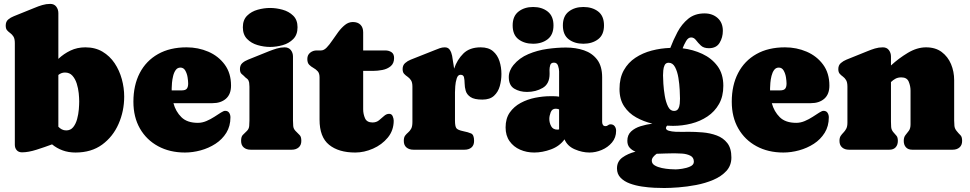

<svg xmlns="http://www.w3.org/2000/svg" viewBox="-20 -754 4887 967"><path d="M273.9 -688V-457.5Q301.3 -483.4 335.2 -499.5Q369.1 -515.6 409.7 -515.6Q459.5 -515.6 496.3 -493.7Q533.2 -471.7 557.4 -435.5Q581.5 -399.4 593.5 -355.5Q605.5 -311.5 605.5 -267.6Q605.5 -194.3 577.1 -129.9Q548.8 -65.4 494.4 -25.6Q439.9 14.2 360.4 14.2Q324.7 14.2 295.4 3.4Q266.1 -7.3 242.2 -26.9Q205.6 -13.2 164.1 0Q122.6 13.2 90.8 13.2Q73.7 13.2 64.2 2.4Q54.7 -8.3 54.7 -24.9V-536.6Q54.7 -558.6 47.9 -569.6Q41 -580.6 31.7 -587.2Q22.5 -593.8 15.6 -601.6Q8.8 -609.4 8.8 -625Q8.8 -645 21 -655.5Q33.2 -666 49.8 -672.4L154.8 -714.8Q173.3 -722.7 192.9 -728.5Q212.4 -734.4 232.9 -734.4Q252.9 -734.4 263.4 -720.5Q273.9 -706.5 273.9 -688ZM307.1 -388.7Q289.1 -388.7 273.9 -376.5V-115.7Q281.7 -107.4 291.5 -102.3Q301.3 -97.2 313.5 -97.2Q335.4 -97.2 348.6 -113.5Q361.8 -129.9 368.4 -154.3Q375 -178.7 377 -203.1Q378.9 -227.5 378.9 -243.2Q378.9 -260.3 376.5 -284.7Q374 -309.1 366.5 -333Q358.9 -356.9 344.7 -372.8Q330.6 -388.7 307.1 -388.7Z M1143.6 -322.8Q1143.6 -279.3 1117.9 -256.8Q1092.3 -234.4 1050.3 -234.4H853.5Q864.7 -192.4 893.6 -163.8Q922.4 -135.3 976.6 -135.3Q998 -135.3 1019.3 -144.3Q1040.5 -153.3 1059.3 -165.5Q1078.1 -177.7 1092.3 -186.8Q1106.4 -195.8 1113.8 -195.8Q1127.9 -195.8 1134.3 -185.8Q1140.6 -175.8 1140.6 -163.1Q1140.6 -118.7 1119.9 -85.2Q1099.1 -51.8 1065.2 -29.8Q1031.2 -7.8 991 3.2Q950.7 14.2 911.6 14.2Q835 14.2 776.4 -17.6Q717.8 -49.3 684.8 -106.7Q651.9 -164.1 651.9 -241.7Q651.9 -324.7 683.8 -386.2Q715.8 -447.8 775.9 -481.7Q835.9 -515.6 919.9 -515.6Q978 -515.6 1029.1 -493.7Q1080.1 -471.7 1111.8 -428.7Q1143.6 -385.7 1143.6 -322.8ZM844.7 -309.6Q844.7 -304.2 844.7 -298.8H895.5Q914.1 -298.8 920.9 -307.4Q927.7 -315.9 927.7 -333.5Q927.7 -345.2 924.8 -364.3Q921.9 -383.3 913.3 -398.4Q904.8 -413.6 888.7 -413.6Q874 -413.6 865.2 -401.6Q856.4 -389.6 852.1 -371.8Q847.7 -354 846.2 -336.9Q844.7 -319.8 844.7 -309.6Z M1413.6 -515.6Q1433.6 -515.6 1444.6 -502Q1455.6 -488.3 1455.6 -469.2V-147Q1455.6 -133.3 1456.8 -119.4Q1458 -105.5 1467.8 -95.2Q1480.5 -81.5 1489 -73.7Q1497.6 -65.9 1497.6 -44.4Q1497.6 -22.9 1484.1 -11.5Q1470.7 0 1449.7 0H1242.2Q1221.2 0 1207.8 -11.2Q1194.3 -22.5 1194.3 -44.4Q1194.3 -65.4 1202.6 -74Q1210.9 -82.5 1224.1 -95.2Q1233.9 -105 1235.1 -119.6Q1236.3 -134.3 1236.3 -147V-317.4Q1236.3 -327.1 1234.9 -337.6Q1233.4 -348.1 1226.6 -355.5Q1224.6 -357.9 1221.9 -359.4Q1219.2 -360.8 1217.3 -362.8Q1206.5 -374 1197.5 -381.1Q1188.5 -388.2 1188.5 -406.2Q1188.5 -425.8 1200.7 -436.5Q1212.9 -447.3 1229.5 -453.6L1335 -496.1Q1353.5 -503.4 1373.5 -509.5Q1393.6 -515.6 1413.6 -515.6ZM1340.3 -517.6Q1309.1 -517.6 1277.3 -526.9Q1245.6 -536.1 1224.4 -557.9Q1203.1 -579.6 1203.1 -616.7Q1203.1 -653.8 1224.6 -675Q1246.1 -696.3 1277.8 -705.1Q1309.6 -713.9 1340.3 -713.9Q1371.1 -713.9 1403.1 -705.1Q1435.1 -696.3 1456.8 -675Q1478.5 -653.8 1478.5 -616.7Q1478.5 -579.1 1457 -557.4Q1435.5 -535.6 1403.6 -526.6Q1371.6 -517.6 1340.3 -517.6Z M1769 14.2Q1685.5 14.2 1637.5 -24.7Q1589.4 -63.5 1589.4 -151.4V-363.8Q1589.4 -384.8 1580.1 -395Q1570.8 -405.3 1558.6 -411.9Q1546.4 -418.5 1537.1 -428Q1527.8 -437.5 1527.8 -457Q1527.8 -477.1 1542 -488.5Q1556.2 -500 1575.2 -500H1597.2Q1611.3 -500 1625.2 -514.4Q1639.2 -528.8 1653.6 -550.3Q1668 -571.8 1683.8 -593Q1699.7 -614.3 1717.8 -628.7Q1735.8 -643.1 1757.3 -643.1Q1781.7 -643.1 1795.4 -629.4Q1809.1 -615.7 1809.1 -591.3V-500H1919.9Q1938.5 -500 1951.7 -491.2Q1964.8 -482.4 1964.8 -461.9Q1964.8 -434.6 1947.5 -420.4Q1930.2 -406.2 1905.8 -401.6Q1881.3 -397 1859.9 -397H1809.1V-203.6Q1809.1 -179.7 1818.4 -158.4Q1827.6 -137.2 1856.4 -137.2Q1875.5 -137.2 1888.9 -148.2Q1902.3 -159.2 1914.3 -169.9Q1926.3 -180.7 1939.9 -180.7Q1952.6 -180.7 1957.8 -168.5Q1962.9 -156.2 1962.9 -146.5Q1962.9 -97.2 1933.1 -61Q1903.3 -24.9 1858.6 -5.4Q1814 14.2 1769 14.2Z M2271.5 -289.6V-147Q2271.5 -118.7 2278.1 -108.9Q2284.7 -99.1 2313 -93.3Q2337.9 -88.4 2352.8 -81.8Q2367.7 -75.2 2367.7 -44.4Q2367.7 -22.5 2354.5 -11.2Q2341.3 0 2319.8 0H2062Q2041 0 2027.3 -11.2Q2013.7 -22.5 2013.7 -44.4Q2013.7 -62 2020.3 -70.8Q2026.9 -79.6 2035.4 -86.7Q2043.9 -93.8 2050.5 -105.2Q2057.1 -116.7 2057.1 -140.1V-317.4Q2057.1 -339.4 2049.6 -350.3Q2042 -361.3 2032.5 -367.7Q2022.9 -374 2015.4 -382.1Q2007.8 -390.1 2007.8 -406.2Q2007.8 -425.3 2020.3 -436.3Q2032.7 -447.3 2048.8 -453.6L2170.9 -502Q2182.6 -506.8 2194.8 -511.2Q2207 -515.6 2220.2 -515.6Q2237.3 -515.6 2245.6 -502.7Q2253.9 -489.7 2257.1 -472.9Q2260.3 -456.1 2261.7 -443.4Q2263.2 -434.6 2264.6 -425.8Q2266.1 -417 2267.1 -408.2Q2282.2 -453.1 2313.7 -484.4Q2345.2 -515.6 2400.9 -515.6Q2440.4 -515.6 2463.1 -496.1Q2485.8 -476.6 2495.6 -446Q2505.4 -415.5 2505.4 -381.3Q2505.4 -349.6 2497.1 -320.1Q2488.8 -290.5 2468 -271.5Q2447.3 -252.4 2409.7 -252.4Q2368.7 -252.4 2349.9 -265.1Q2331.1 -277.8 2325.7 -296.4Q2320.3 -314.9 2320.1 -333.5Q2319.8 -352.1 2316.9 -364.7Q2314 -377.4 2299.3 -377.4Q2286.1 -377.4 2280.3 -359.1Q2274.4 -340.8 2272.9 -319.8Q2271.5 -298.8 2271.5 -289.6Z M2526.4 -112.3Q2526.4 -157.2 2547.4 -187.3Q2568.4 -217.3 2602.3 -235.6Q2636.2 -253.9 2675.8 -261.7Q2715.3 -269.5 2752 -269.5Q2762.7 -269.5 2773.9 -269.3Q2785.2 -269 2795.9 -267.1V-394Q2795.9 -406.2 2790.8 -422.4Q2785.6 -438.5 2770 -438.5Q2754.9 -438.5 2751.2 -426Q2747.6 -413.6 2747.6 -402.3Q2747.6 -397.5 2747.8 -392.3Q2748 -387.2 2748 -381.8Q2748 -331.5 2713.4 -311.3Q2678.7 -291 2634.3 -291Q2597.2 -291 2569.8 -307.6Q2542.5 -324.2 2542.5 -366.2Q2542.5 -382.8 2549.1 -398.4Q2555.7 -414.1 2565.9 -426.3Q2595.7 -462.4 2640.9 -481.4Q2686 -500.5 2736.1 -507.6Q2786.1 -514.6 2830.1 -514.6Q2879.9 -514.6 2921.4 -500.5Q2962.9 -486.3 2987.8 -453.4Q3012.7 -420.4 3012.7 -364.7V-139.6Q3012.7 -131.3 3016.6 -125Q3020.5 -118.7 3029.8 -118.7Q3037.1 -118.7 3042.2 -123.3Q3047.4 -127.9 3054.7 -127.9Q3068.8 -127.9 3075.9 -118.2Q3083 -108.4 3083 -95.2Q3083 -61 3062.3 -36.4Q3041.5 -11.7 3010.7 1.2Q2980 14.2 2948.7 14.2Q2912.1 14.2 2874.8 -2Q2837.4 -18.1 2823.2 -52.2Q2798.3 -17.6 2755.1 -1.7Q2711.9 14.2 2670.4 14.2Q2632.3 14.2 2599.4 -0.2Q2566.4 -14.6 2546.4 -43Q2526.4 -71.3 2526.4 -112.3ZM2746.6 -155.3Q2746.6 -135.7 2755.9 -118.4Q2765.1 -101.1 2787.6 -101.1Q2792 -101.1 2795.9 -102.1V-203.1Q2787.6 -206.5 2778.8 -206.5Q2760.3 -206.5 2753.4 -188.2Q2746.6 -169.9 2746.6 -155.3ZM2665 -533.7Q2620.6 -533.7 2591.3 -556.2Q2562 -578.6 2562 -626Q2562 -672.9 2591.6 -695.8Q2621.1 -718.8 2665 -718.8Q2709.5 -718.8 2738.5 -695.8Q2767.6 -672.9 2767.6 -626Q2767.6 -579.1 2738.3 -556.4Q2709 -533.7 2665 -533.7ZM2918 -533.7Q2873.5 -533.7 2844.2 -556.2Q2814.9 -578.6 2814.9 -626Q2814.9 -672.9 2844.5 -695.8Q2874 -718.8 2918 -718.8Q2962.9 -718.8 2992.4 -696.3Q3022 -673.8 3022 -626Q3022 -578.6 2992.2 -556.2Q2962.4 -533.7 2918 -533.7Z M3663.6 39.1Q3663.6 79.6 3638.2 107.2Q3612.8 134.8 3572.5 151.9Q3532.2 168.9 3486.1 177.7Q3439.9 186.5 3397.2 189.7Q3354.5 192.9 3325.7 192.9Q3306.2 192.9 3276.1 191.7Q3246.1 190.4 3213.4 185.5Q3180.7 180.7 3152.1 170.2Q3123.5 159.7 3105.5 141.1Q3087.4 122.6 3087.4 94.2Q3087.4 59.1 3114.7 39.3Q3142.1 19.5 3180.7 9.8Q3163.1 2.9 3151.4 -10Q3139.6 -22.9 3139.6 -44.9Q3139.6 -74.2 3158.4 -91.8Q3177.2 -109.4 3206.3 -118.4Q3235.4 -127.4 3265.6 -131.3Q3222.2 -141.6 3184.3 -162.6Q3146.5 -183.6 3123.3 -218.8Q3100.1 -253.9 3100.1 -305.7Q3100.1 -361.3 3121.8 -400.1Q3143.6 -439 3180.2 -463.1Q3216.8 -487.3 3262.5 -499.3Q3308.1 -511.2 3356 -512.7Q3371.1 -552.7 3392.3 -592.8Q3413.6 -632.8 3446.5 -659.7Q3479.5 -686.5 3528.3 -686.5Q3568.4 -686.5 3594.5 -663.1Q3620.6 -639.6 3620.6 -598.6Q3620.6 -565.4 3604.2 -538.3Q3587.9 -511.2 3550.3 -511.2Q3523.9 -511.2 3509.8 -524.7Q3495.6 -538.1 3485.4 -551.8Q3475.1 -565.4 3460.9 -565.4Q3445.8 -565.4 3435.1 -546.6Q3424.3 -527.8 3418 -510.7Q3470.2 -504.4 3517.1 -482.7Q3564 -460.9 3593.5 -421.4Q3623 -381.8 3623 -321.8Q3623 -268.6 3601.3 -230.2Q3579.6 -191.9 3543.2 -167.5Q3506.8 -143.1 3461.7 -131.6Q3416.5 -120.1 3369.6 -120.1Q3354.5 -120.1 3339.8 -121.1Q3334 -115.2 3334 -109.4Q3334 -99.6 3348.4 -95.5Q3362.8 -91.3 3382.8 -90.3Q3402.8 -89.4 3420.7 -89.8Q3438.5 -90.3 3445.3 -90.3Q3480.5 -90.3 3518.6 -87.2Q3556.6 -84 3589.6 -71.8Q3622.6 -59.6 3643.1 -33.4Q3663.6 -7.3 3663.6 39.1ZM3347.7 -438Q3333.5 -438 3327.6 -426.3Q3321.8 -414.6 3320.6 -399.4Q3319.3 -384.3 3319.3 -374.5Q3319.3 -361.3 3321 -332.3Q3322.8 -303.2 3328.1 -271.5Q3333.5 -239.7 3344.5 -217.5Q3355.5 -195.3 3374.5 -195.3Q3389.6 -195.3 3396 -206.3Q3402.3 -217.3 3403.6 -231.9Q3404.8 -246.6 3404.8 -257.3Q3404.8 -271.5 3403.3 -301Q3401.9 -330.6 3396.7 -362.1Q3391.6 -393.6 3379.9 -415.8Q3368.2 -438 3347.7 -438ZM3262.7 55.2Q3262.7 70.3 3277.6 79.1Q3292.5 87.9 3313.7 92.3Q3335 96.7 3354.5 97.9Q3374 99.1 3383.3 99.1Q3394 99.1 3415.8 95.9Q3437.5 92.8 3456.1 84.5Q3474.6 76.2 3474.6 60.5Q3474.6 38.6 3456.3 29.8Q3438 21 3415 19.5Q3392.1 18.1 3377 18.1Q3354.5 18.1 3332 19Q3309.6 20 3287.1 20.5Q3276.9 27.8 3269.8 36.6Q3262.7 45.4 3262.7 55.2Z M4157.2 -322.8Q4157.2 -279.3 4131.6 -256.8Q4106 -234.4 4064 -234.4H3867.2Q3878.4 -192.4 3907.2 -163.8Q3936 -135.3 3990.2 -135.3Q4011.7 -135.3 4033 -144.3Q4054.2 -153.3 4073 -165.5Q4091.8 -177.7 4106 -186.8Q4120.1 -195.8 4127.4 -195.8Q4141.6 -195.8 4147.9 -185.8Q4154.3 -175.8 4154.3 -163.1Q4154.3 -118.7 4133.5 -85.2Q4112.8 -51.8 4078.9 -29.8Q4044.9 -7.8 4004.6 3.2Q3964.4 14.2 3925.3 14.2Q3848.6 14.2 3790 -17.6Q3731.4 -49.3 3698.5 -106.7Q3665.5 -164.1 3665.5 -241.7Q3665.5 -324.7 3697.5 -386.2Q3729.5 -447.8 3789.6 -481.7Q3849.6 -515.6 3933.6 -515.6Q3991.7 -515.6 4042.7 -493.7Q4093.8 -471.7 4125.5 -428.7Q4157.2 -385.7 4157.2 -322.8ZM3858.4 -309.6Q3858.4 -304.2 3858.4 -298.8H3909.2Q3927.7 -298.8 3934.6 -307.4Q3941.4 -315.9 3941.4 -333.5Q3941.4 -345.2 3938.5 -364.3Q3935.5 -383.3 3927 -398.4Q3918.5 -413.6 3902.3 -413.6Q3887.7 -413.6 3878.9 -401.6Q3870.1 -389.6 3865.7 -371.8Q3861.3 -354 3859.9 -336.9Q3858.4 -319.8 3858.4 -309.6Z M4426.3 -515.6Q4446.3 -515.6 4456.8 -501.7Q4467.3 -487.8 4467.3 -469.2V-424.3Q4505.9 -460 4552.2 -487.8Q4598.6 -515.6 4644 -515.6Q4691.4 -515.6 4722.7 -492.2Q4753.9 -468.8 4769.8 -431.2Q4785.6 -393.6 4785.6 -350.1V-147Q4785.6 -133.3 4786.9 -120.1Q4788.1 -106.9 4797.4 -95.2Q4808.6 -81.1 4817.1 -73.2Q4825.7 -65.4 4825.7 -44.4Q4825.7 -22.9 4812.5 -11.5Q4799.3 0 4778.3 0H4574.2Q4553.7 0 4542.7 -12.2Q4531.7 -24.4 4531.7 -44.4Q4531.7 -63 4540.3 -73.5Q4548.8 -84 4557.4 -95.5Q4565.9 -106.9 4565.9 -127.9V-297.4Q4565.9 -320.3 4556.9 -342.3Q4547.9 -364.3 4519.5 -364.3Q4502.4 -364.3 4490.2 -357.7Q4478 -351.1 4467.3 -340.8V-141.1Q4467.3 -127.9 4468.3 -114.5Q4469.2 -101.1 4478 -89.8Q4488.3 -77.6 4495.1 -70.1Q4502 -62.5 4502 -44.4Q4502 -24.4 4491 -12.2Q4480 0 4459.5 0H4255.4Q4234.4 0 4221.2 -11.5Q4208 -22.9 4208 -44.4Q4208 -60.5 4214.1 -69.6Q4220.2 -78.6 4228 -86.4Q4235.8 -94.2 4241.9 -105.5Q4248 -116.7 4248 -136.2V-317.4Q4248 -339.4 4241.2 -350.6Q4234.4 -361.8 4225.1 -368.4Q4215.8 -375 4209 -382.8Q4202.1 -390.6 4202.1 -406.2Q4202.1 -425.3 4214.8 -436.3Q4227.5 -447.3 4243.2 -453.6L4348.6 -496.1Q4367.2 -503.9 4386.5 -509.8Q4405.8 -515.6 4426.3 -515.6Z"/></svg>

Font: Caprasimo
Style: Regular
Weight: 400
Designer: The DocRepair Project, Phaedra Charles, Flavia Zimbardi
Foundry: Google
Version: Version 1.001